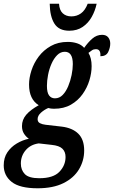

<svg xmlns="http://www.w3.org/2000/svg" viewBox="-69 -771 612 1031"><path d="M133 240Q37 240 -6 206Q-49 172 -49 117Q-49 76 -29.5 47Q-10 18 21 -0.5Q52 -19 86 -26Q71 -36 60 -53Q49 -70 49 -94Q49 -128 71.5 -154.5Q94 -181 139 -206Q87 -238 87 -317Q87 -353 100 -393Q113 -433 139 -467.5Q165 -502 204 -524Q243 -546 295 -546Q322 -546 345 -538.5Q368 -531 383 -514Q403 -543 426.5 -563.5Q450 -584 479 -584Q501 -584 512 -570.5Q523 -557 523 -537Q523 -515 512 -492Q501 -469 470 -469Q473 -507 446 -507Q434 -507 425 -501Q416 -495 406 -487Q423 -459 423 -416Q423 -379 411 -339.5Q399 -300 374.5 -265.5Q350 -231 312 -209Q274 -187 221 -187Q204 -187 190 -191Q169 -182 151 -166Q133 -150 133 -131Q133 -116 145.5 -109.5Q158 -103 176 -101L263 -91Q320 -84 351.5 -53Q383 -22 383 37Q383 92 355 138.5Q327 185 271.5 212.5Q216 240 133 240ZM226 -243Q250 -243 267.5 -261Q285 -279 297 -307.5Q309 -336 315.5 -368Q322 -400 322 -427Q322 -493 279 -493Q256 -493 238 -475Q220 -457 207.5 -428.5Q195 -400 189 -368.5Q183 -337 183 -310Q183 -274 194.5 -258.5Q206 -243 226 -243ZM142 186Q217 186 250 151.5Q283 117 283 72Q283 44 266 27.5Q249 11 209 7L139 -1Q95 5 69 35.5Q43 66 43 107Q43 142 64.5 164Q86 186 142 186ZM303 -606Q247 -606 223 -644.5Q199 -683 198 -751H248Q250 -716 268 -699.5Q286 -683 314 -683Q343 -683 365.5 -699Q388 -715 402 -751H450Q442 -713 423.5 -680Q405 -647 375 -626.5Q345 -606 303 -606Z"/></svg>

Font: Noto Serif ExtraCondensed SemiBold
Style: Italic
Weight: 600
Width: 2
Italic angle: -12°
Designer: Monotype Design Team
Foundry: Monotype Imaging Inc.
Version: Version 2.013